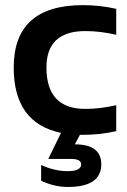

<svg xmlns="http://www.w3.org/2000/svg" viewBox="-20 -533 504 759"><path d="M221.2 -7.8Q34.2 -46.4 34.2 -266.1Q34.2 -512.7 307.6 -512.7Q376 -512.7 439.5 -498V-395.5Q376 -410.2 317.4 -410.2Q163.6 -410.2 163.6 -266.1Q163.6 -102.5 317.4 -102.5Q376 -102.5 439.5 -117.2V-14.6Q376 0 307.6 0H295.9L275.9 37.6Q380.4 37.6 380.4 116.7Q380.4 206.1 248 206.1Q195.3 206.1 142.6 181.6V119.1Q195.3 143.6 248 143.6Q300.8 143.6 300.8 116.7Q300.8 95.2 260.3 95.2H170.9Z"/></svg>

Font: Voltera
Style: Bold
Weight: 700
Designer: Bernd Montag
Version: Version 1.301